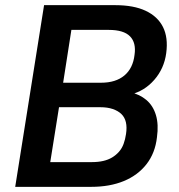

<svg xmlns="http://www.w3.org/2000/svg" viewBox="-20 -725 694 745"><path d="M39 0 151 -705H427Q499 -705 545.5 -683Q592 -661 612.5 -620Q633 -579 625 -519Q617 -459 578.5 -415Q540 -371 485 -358L486 -367Q522 -359 548 -337Q574 -315 585 -278.5Q596 -242 589 -192Q582 -131 548.5 -88Q515 -45 460.5 -22.5Q406 0 334 0ZM175 -96H337Q361 -96 380.5 -100.5Q400 -105 415 -114Q430 -123 441.5 -136Q453 -149 459.5 -166.5Q466 -184 469 -205Q473 -231 468.5 -250.5Q464 -270 451 -282.5Q438 -295 417.5 -302Q397 -309 369 -309H209ZM225 -404H372Q429 -404 462.5 -432Q496 -460 502 -512Q509 -559 484.5 -584Q460 -609 402 -609H257Z"/></svg>

Font: Nunito Sans 10pt SemiCondensed
Style: Bold Italic
Weight: 700
Width: 4
Italic angle: -9°
Designer: Vernon Adams
Foundry: Vernon Adams
Version: Version 3.101;gftools[0.9.27]